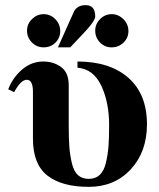

<svg xmlns="http://www.w3.org/2000/svg" viewBox="-20 -712 616 746"><path d="M479 -591Q479 -565 460 -546.5Q441 -528 413 -528Q387 -528 368.5 -547Q350 -566 350 -593Q350 -619 369 -638Q388 -657 414 -657Q440 -657 459.5 -637.5Q479 -618 479 -591ZM205 -528 266 -664Q278 -692 313 -692Q350 -692 350 -648Q350 -633 316 -595L253 -528ZM214 -591Q214 -565 195.5 -546.5Q177 -528 149 -528Q123 -528 104 -547Q85 -566 85 -593Q85 -619 104.5 -638Q124 -657 150 -657Q176 -657 195 -637.5Q214 -618 214 -591ZM281 -449V-473Q407 -473 479 -409.5Q551 -346 551 -229Q551 -122 488 -54Q425 14 325 14Q220 14 164 -30Q108 -74 108 -173V-355Q108 -402 84 -402Q61 -402 35 -354L12 -365Q29 -410 65.5 -441.5Q102 -473 148 -473Q188 -473 217.5 -451.5Q247 -430 247 -381V-225Q247 -173 249.5 -140.5Q252 -108 259.5 -77Q267 -46 283 -31.5Q299 -17 325 -17Q351 -17 367.5 -32.5Q384 -48 391.5 -79.5Q399 -111 401.5 -143.5Q404 -176 404 -226Q404 -314 373.5 -379Q343 -444 281 -449Z"/></svg>

Font: STIX
Style: Bold
Weight: 700
Designer: MicroPress Inc., with final additions and corrections provided by Coen Hoffman, Elsevier (retired)
Version: Version 1.1.1